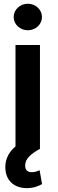

<svg xmlns="http://www.w3.org/2000/svg" viewBox="-20 -782 306 1009"><path d="M121.4 206.7C157.3 206.7 183.9 195.3 201 185.4L188.2 112.9C179 116.8 165.1 122.9 147.4 122.9C122.9 122.9 112.2 110.1 112.2 87.4C112.2 50.4 146.3 24.5 190 0V-545.5H61.4V-12.4C19.2 22 3.2 69.2 8.9 112.9C16 173.7 60.4 206.7 121.4 206.7ZM51.8 -692.5C51.8 -654.1 85.2 -622.9 126.4 -622.9C167.3 -622.9 200.6 -654.1 200.6 -692.5C200.6 -731.2 167.3 -762.4 126.4 -762.4C85.2 -762.4 51.8 -731.2 51.8 -692.5Z"/></svg>

Font: Margiela Sans Semi Bold
Style: Regular
Weight: 600
Designer: Stefan Endress, Andreas Faust
Version: Version 1.100;FEAKit 1.0